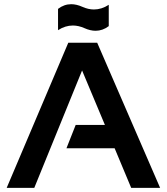

<svg xmlns="http://www.w3.org/2000/svg" viewBox="-20 -904 803 924"><path d="M145 0H12.2L308.6 -698.2H447.8L750.5 0H611.3L531.7 -190.4H299.8L344.2 -302.7H484.9L375 -564.9ZM259.3 -861.3Q288.6 -883.8 322.8 -883.8Q348.1 -883.8 376.5 -871.1Q404.8 -858.4 432.1 -858.4Q468.8 -858.4 503.4 -880.9V-778.3Q474.1 -755.9 439.9 -755.9Q414.6 -755.9 386.2 -768.6Q357.9 -781.2 330.6 -781.2Q293.9 -781.2 259.3 -758.8Z"/></svg>

Font: SansationBold
Style: Bold
Weight: 700
Designer: Bernd Montag
Version: Version 1.301